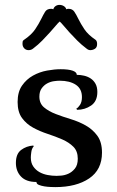

<svg xmlns="http://www.w3.org/2000/svg" viewBox="-20 -751 479 785"><path d="M378 -375Q378 -337 352.5 -319.5Q327 -302 295 -302L292 -307Q299 -310 307 -322Q315 -334 315 -354Q315 -388 290 -404.5Q265 -421 224 -421Q214 -421 200 -419Q186 -417 173 -410Q160 -403 150.5 -390Q141 -377 141 -356Q141 -328 160 -312Q179 -296 207.5 -285Q236 -274 269 -264Q302 -254 330.5 -238Q359 -222 378 -196Q397 -170 397 -127Q397 -57 344.5 -21.5Q292 14 206 14Q200 14 187 13.5Q174 13 161.5 11Q149 9 139 5Q129 1 129 -7Q87 -7 66 -29Q45 -51 45 -85Q45 -122 66.5 -138Q88 -154 116 -156L118 -153Q110 -144 108 -129.5Q106 -115 106 -107Q106 -85 116 -70.5Q126 -56 141 -47.5Q156 -39 174.5 -35.5Q193 -32 211 -32Q215 -32 229.5 -33Q244 -34 259 -40.5Q274 -47 286 -61.5Q298 -76 298 -102Q298 -133 280 -151Q262 -169 234.5 -181Q207 -193 175 -203.5Q143 -214 115.5 -229Q88 -244 70 -268.5Q52 -293 52 -334Q52 -375 70 -401Q88 -427 115 -442Q142 -457 172.5 -462.5Q203 -468 228 -468Q260 -468 277 -462Q294 -456 294 -445Q309 -445 324 -441.5Q339 -438 351 -430Q363 -422 370.5 -408.5Q378 -395 378 -375ZM251 -713Q255 -715 260 -715Q276 -715 284 -703Q292 -691 301 -672.5Q310 -654 325 -631.5Q340 -609 371 -588Q377 -583 377 -571Q377 -557 368 -551.5Q359 -546 349 -546Q341 -546 333 -553Q313 -568 295.5 -585.5Q278 -603 264 -618.5Q250 -634 240 -646Q230 -658 224 -663Q218 -658 208 -646Q198 -634 184 -618.5Q170 -603 153 -585.5Q136 -568 116 -553Q108 -546 97 -546Q86 -546 79 -553.5Q72 -561 72 -572Q72 -576 72.5 -580.5Q73 -585 78 -588Q109 -609 124 -631.5Q139 -654 148 -672.5Q157 -691 164.5 -703Q172 -715 189 -715Q194 -715 198 -713Q200 -721 207 -726Q214 -731 223 -731Q233 -731 241 -726Q249 -721 251 -713Z"/></svg>

Font: Milonga
Style: Regular
Weight: 400
Designer: Pablo Impallari, Brenda Gallo, Rodrigo Fuenzalida
Foundry: Pablo Impallari, Brenda Gallo, Rodrigo Fuenzalida
Version: Version 1.000; ttfautohint (v0.93) -l 8 -r 50 -G 200 -x 14 -